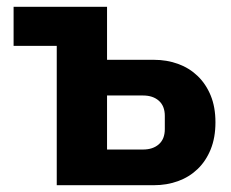

<svg xmlns="http://www.w3.org/2000/svg" viewBox="-20 -545 679 565"><path d="M147 -410H20V-525H295V-369H433Q471 -369 504 -357Q537 -345 561.5 -321.5Q586 -298 600 -264Q614 -230 614 -185Q614 -140 600 -105.5Q586 -71 561.5 -47.5Q537 -24 504 -12Q471 0 433 0H147ZM401 -105Q430 -105 447.5 -120.5Q465 -136 465 -165V-204Q465 -233 447.5 -248.5Q430 -264 401 -264H295V-105Z"/></svg>

Font: Aneliza ExtraBold
Style: Regular
Weight: 800
Designer: Mike Abbink, Paul van der Laan, Pieter van Rosmalen
Foundry: Bold Monday
Version: Version 3.001;September 8, 2019;FontCreator 11.5.0.2425 64-b